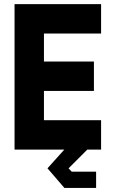

<svg xmlns="http://www.w3.org/2000/svg" viewBox="-20 -720 556 924"><path d="M290 184.5 208.5 90 289.5 0H50V-700H466.5V-558.5H191.5V-424H432V-282.5H191.5V-141.5H466.5V0H400L310 90L325 106H442.5V184.5Z"/></svg>

Font: Tourney Condensed Black
Style: Regular
Weight: 900
Width: 3
Designer: Tyler Finck
Foundry: Etcetera Type Co
Version: Version 1.010; ttfautohint (v1.8.3)